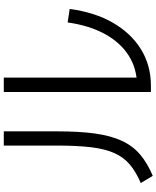

<svg xmlns="http://www.w3.org/2000/svg" viewBox="76 -884 847 1040"><g transform="rotate(-90 500.0 -363.5)"><path d="M522 30V-767H600V-5L555 -45Q647 -45 718 -89.5Q789 -134 835.5 -218Q882 -302 899 -421L972 -410Q954 -274 897 -175.5Q840 -77 753 -23.5Q666 30 555 30ZM29 -25Q90 -51 129.5 -84.5Q169 -118 191.5 -168.5Q214 -219 223 -294.5Q232 -370 232 -481V-767H309V-476Q309 -356 297 -271Q285 -186 257.5 -127Q230 -68 183.5 -28.5Q137 11 68 40Z"/></g></svg>

Font: M PLUS 1 Code
Style: Regular
Weight: 400
Designer: Coji Morishita
Foundry: UNDERFOREST DESIGN
Version: Version 1.005